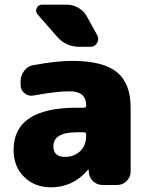

<svg xmlns="http://www.w3.org/2000/svg" viewBox="-20 -790 636 820"><path d="M348 -210V-216Q348 -225 339 -225H308Q208 -225 208 -165Q208 -120 258 -120Q297 -120 322.5 -144.5Q348 -169 348 -210ZM288 -530Q420 -530 479 -482Q538 -434 538 -330V-57Q538 -34 521 -17Q504 0 481 0H418Q394 0 377 -16.5Q360 -33 359 -57V-65Q359 -66 358 -66Q357 -66 356 -65Q292 10 198 10Q128 10 83 -34.5Q38 -79 38 -150Q38 -330 308 -330H339Q348 -330 348 -339V-340Q348 -400 278 -400Q218 -400 123 -382Q102 -378 85 -391.5Q68 -405 68 -427V-443Q68 -468 83.5 -488Q99 -508 123 -512Q222 -530 288 -530ZM266 -770Q292 -770 315 -756.5Q338 -743 351 -720L395 -640Q404 -623 394.5 -606.5Q385 -590 366 -590H320Q262 -590 225 -632L141 -728Q130 -740 136.5 -755Q143 -770 160 -770Z"/></svg>

Font: Rounded Mplus 1c Black
Style: Regular
Weight: 900
Version: Version 1.059.20150529